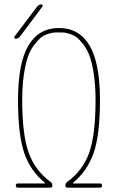

<svg xmlns="http://www.w3.org/2000/svg" viewBox="-20 -870 540 890"><path d="M63.5 -405.3Q63.5 -578.1 111.8 -659.2Q160.2 -740.2 253.4 -740.2Q346.7 -740.2 395 -659.2Q443.4 -578.1 443.4 -405.3Q443.4 -247.1 414.6 -162.6Q385.7 -78.1 319.3 -23.4Q318.4 -23.4 318.4 -21.5Q318.4 -20.5 319.3 -19.5H443.4Q453.1 -19.5 453.1 -9.8Q453.1 0 443.4 0H293Q283.2 0 283.2 -9.8Q283.2 -19.5 291 -26.4Q364.3 -79.1 393.6 -162.6Q422.9 -246.1 422.9 -405.3Q422.9 -470.7 415.5 -522Q408.2 -573.2 397 -605.5Q385.7 -637.7 368.7 -660.6Q351.6 -683.6 337.9 -694.8Q324.2 -706.1 304.7 -712.4Q285.2 -718.8 275.9 -719.2Q266.6 -719.7 252.9 -719.7Q239.3 -719.7 230 -719.2Q220.7 -718.8 201.2 -712.4Q181.6 -706.1 168.5 -694.8Q155.3 -683.6 137.7 -660.6Q120.1 -637.7 108.9 -605.5Q97.7 -573.2 90.3 -521.5Q83 -469.7 83 -405.3Q83 -246.1 112.8 -162.6Q142.6 -79.1 214.8 -26.4Q222.7 -20.5 222.7 -9.8Q222.7 0 212.9 0H63.5Q53.7 0 53.2 -9.8Q52.7 -19.5 63.5 -19.5H187.5Q188.5 -19.5 188.5 -21.5Q188.5 -23.4 187.5 -23.4Q120.1 -78.1 91.8 -162.6Q63.5 -247.1 63.5 -405.3ZM51.8 -690.4Q47.9 -690.4 46.4 -693.8Q44.9 -697.3 46.9 -700.2L152.3 -839.8Q161.1 -849.6 171.9 -849.6Q175.8 -849.6 177.2 -846.2Q178.7 -842.8 176.8 -839.8L72.3 -700.2Q63.5 -690.4 51.8 -690.4Z"/></svg>

Font: Rounded Mgen+ 1m thin
Style: Regular
Weight: 100
Designer: [Source Han Sans]
Ryoko NISHIZUKA  (kana & ideographs); Paul D. Hunt (Latin, Greek & Cyrillic); Wenlong ZHANG  (bopomofo
Version: Version 1.059.20150602